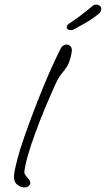

<svg xmlns="http://www.w3.org/2000/svg" viewBox="-20 -787 461 836"><path d="M86 29Q70 29 54.5 16.5Q39 4 41 -24Q44 -50 55.5 -93.5Q67 -137 85.5 -190Q104 -243 125.5 -299.5Q147 -356 169 -409.5Q191 -463 211 -506.5Q231 -550 245 -577Q254 -593 270 -593Q279 -593 286 -586.5Q293 -580 293 -568Q293 -564 290.5 -551Q288 -538 283.5 -524Q279 -510 274 -501Q264 -485 250 -468Q236 -451 225 -428Q201 -376 177 -318.5Q153 -261 133 -206Q113 -151 100.5 -107Q88 -63 86 -37Q86 -30 92.5 -22Q99 -14 105.5 -6Q112 2 112 10Q112 18 102 25Q97 29 86 29ZM284 -656Q279 -656 274.5 -660Q270 -664 270 -668Q270 -670 272 -675Q274 -680 282 -685Q304 -699 331 -719.5Q358 -740 384 -762Q389 -766 392.5 -766.5Q396 -767 400 -767Q409 -767 415 -761Q421 -755 421 -748Q421 -737 411 -728Q396 -715 377 -702.5Q358 -690 341 -681Q324 -672 316 -667Q298 -656 292 -656Q286 -656 284 -656Z"/></svg>

Font: Grape Nuts
Style: Regular
Weight: 400
Designer: Robert E. Leuschke
Foundry: Robert E. Leuschke
Version: Version 1.010; ttfautohint (v1.8.3)